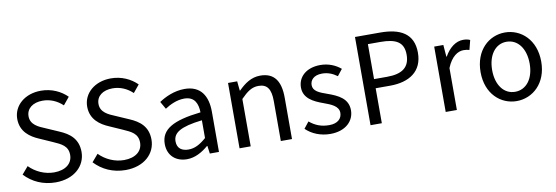

<svg xmlns="http://www.w3.org/2000/svg" viewBox="-52 -1031 4075 1406"><g transform="rotate(-10 1985.5 -328.0)"><path d="M272 12C410 12 496 -71 496 -175C496 -272 437 -318 361 -350L267 -391C216 -412 159 -436 159 -499C159 -557 207 -594 280 -594C337 -594 388 -571 428 -533L474 -589C428 -635 360 -668 280 -668C161 -668 74 -594 74 -494C74 -397 145 -351 206 -325L301 -283C362 -256 410 -235 410 -168C410 -105 359 -62 273 -62C204 -62 137 -92 89 -141L42 -86C99 -25 178 12 272 12Z M792 12C930 12 1016 -71 1016 -175C1016 -272 957 -318 881 -350L787 -391C736 -412 679 -436 679 -499C679 -557 727 -594 800 -594C857 -594 908 -571 948 -533L994 -589C948 -635 880 -668 800 -668C681 -668 594 -594 594 -494C594 -397 665 -351 726 -325L821 -283C882 -256 930 -235 930 -168C930 -105 879 -62 793 -62C724 -62 657 -92 609 -141L562 -86C619 -25 698 12 792 12Z M1248 12C1309 12 1362 -19 1408 -58H1411L1419 0H1487V-299C1487 -419 1436 -498 1318 -498C1240 -498 1172 -465 1127 -435L1159 -379C1197 -404 1248 -429 1304 -429C1383 -429 1403 -370 1404 -309C1196 -286 1106 -234 1106 -126C1106 -38 1167 12 1248 12ZM1271 -56C1224 -56 1187 -77 1187 -131C1187 -194 1240 -231 1404 -250V-118C1357 -77 1318 -56 1271 -56Z M1640 0H1723V-352C1771 -401 1806 -426 1855 -426C1919 -426 1947 -388 1947 -297V0H2030V-308C2030 -432 1984 -498 1881 -498C1814 -498 1764 -462 1718 -416H1715L1708 -486H1640Z M2314 12C2429 12 2492 -54 2492 -133C2492 -221 2419 -254 2343 -281C2282 -302 2240 -320 2240 -364C2240 -400 2267 -434 2329 -434C2372 -434 2407 -420 2441 -395L2479 -443C2441 -475 2389 -498 2328 -498C2222 -498 2160 -438 2160 -360C2160 -280 2230 -245 2303 -219C2358 -199 2412 -178 2412 -128C2412 -86 2381 -53 2317 -53C2257 -53 2213 -71 2171 -106L2133 -58C2178 -14 2243 12 2314 12Z M2614 0H2698V-260H2805C2949 -260 3048 -324 3048 -463C3048 -607 2948 -656 2801 -656H2614ZM2698 -328V-588H2791C2906 -588 2964 -557 2964 -463C2964 -370 2909 -328 2795 -328Z M3173 0H3256V-312C3289 -394 3338 -423 3379 -423C3398 -423 3409 -421 3423 -417L3441 -488C3426 -495 3411 -498 3389 -498C3335 -498 3285 -459 3251 -398H3248L3241 -486H3173Z M3700 12C3819 12 3926 -81 3926 -242C3926 -405 3819 -498 3700 -498C3581 -498 3475 -405 3475 -242C3475 -81 3581 12 3700 12ZM3700 -57C3617 -57 3561 -131 3561 -242C3561 -354 3617 -429 3700 -429C3784 -429 3840 -354 3840 -242C3840 -131 3784 -57 3700 -57Z"/></g></svg>

Font: SSansPro
Style: Regular
Weight: 400
Designer: Paul D. Hunt
Foundry: Adobe Systems Incorporated
Version: Version 3.006;hotconv 1.0.111;makeotfexe 2.5.65597